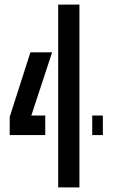

<svg xmlns="http://www.w3.org/2000/svg" viewBox="-20 -820 494 840"><path d="M234.5 0V-800H327.5V0ZM22.5 -229V-308.5L113 -591H208L117 -314.5H178V-229ZM383.5 -229V-314.5H430V-229Z"/></svg>

Font: Big Shoulders Stencil Text SemiBold
Style: Regular
Weight: 600
Designer: Patric King
Foundry: XO Type Co
Version: Version 1.000